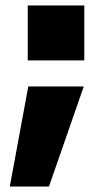

<svg xmlns="http://www.w3.org/2000/svg" viewBox="-20 -520 362 706"><path d="M82 -298H290V-500H82ZM16 166H160L288 -202H84Z"/></svg>

Font: Aspekta 900
Style: Regular
Weight: 900
Designer: Ivo Dolenc
Version: Version 2.000